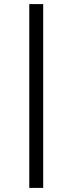

<svg xmlns="http://www.w3.org/2000/svg" viewBox="-20 -780 354 938"><path d="M123 138V-760H191V138Z"/></svg>

Font: IBM Plex Sans Devanagari
Style: Regular
Weight: 400
Designer: Mike Abbink, Paul van der Laan, Pieter van Rosmalen, Erin McLaughlin
Foundry: Bold Monday
Version: Version 1.1